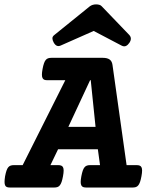

<svg xmlns="http://www.w3.org/2000/svg" viewBox="-53 -838 672 858"><path d="M238.8 -479.5H159.2Q150.9 -479.5 145.5 -481.4Q140.1 -483.4 137.2 -489Q134.3 -494.6 134.3 -504.4Q134.3 -514.2 137.2 -529.8Q140.1 -545.4 143.6 -555.2Q147 -564.9 151.6 -570.3Q156.2 -575.7 162.4 -577.6Q168.5 -579.6 176.8 -579.6H406.2Q425.8 -579.6 436.5 -572.3Q447.3 -564.9 449.7 -547.9L512.7 -100.1H557.1Q565.4 -100.1 570.8 -98.1Q576.2 -96.2 579.1 -90.8Q582 -85.4 582 -75.7Q582 -65.9 579.1 -50.3Q576.2 -34.7 572.8 -24.9Q569.3 -15.1 564.7 -9.5Q560.1 -3.9 554 -2Q547.9 0 539.6 0H332.5Q324.2 0 318.8 -2Q313.5 -3.9 310.5 -9.5Q307.6 -15.1 307.6 -24.9Q307.6 -34.7 310.5 -50.3Q313.5 -65.9 316.9 -75.7Q320.3 -85.4 325 -90.8Q329.6 -96.2 335.7 -98.1Q341.8 -100.1 350.1 -100.1H394L384.3 -170.9H206.5L172.4 -100.1H206.5Q214.8 -100.1 220.2 -98.1Q225.6 -96.2 228.5 -90.8Q231.4 -85.4 231.4 -75.7Q231.4 -65.9 228.5 -50.3Q225.6 -34.7 222.2 -24.9Q218.8 -15.1 214.1 -9.5Q209.5 -3.9 203.4 -2Q197.3 0 189 0H-8.3Q-16.6 0 -22 -2Q-27.3 -3.9 -30 -9.5Q-32.7 -15.1 -32.7 -24.9Q-32.7 -34.7 -30.3 -50.3Q-27.3 -65.9 -23.9 -75.7Q-20.5 -85.4 -15.9 -90.8Q-11.2 -96.2 -5.1 -98.1Q1 -100.1 9.3 -100.1H48.3ZM374 -271 352.5 -479.5H349.6L252.4 -271ZM217.8 -634.3Q198.7 -626 186.5 -648.9Q181.2 -658.7 181.2 -667Q181.2 -675.3 190.4 -682.1L348.1 -809.6Q359.9 -818.4 376.5 -818.4Q384.3 -818.4 391.1 -816.4Q397.9 -814.5 401.9 -809.6L524.4 -682.1Q538.6 -667 525.4 -647Q519 -637.2 510.3 -632.8Q501.5 -628.4 490.2 -634.3L365.7 -699.7Z"/></svg>

Font: Courier Prime
Style: Bold Italic
Weight: 700
Monospace: yes
Designer: Alan Dague-Greene
Foundry: Quote-Unquote Apps
Version: Version 1.202